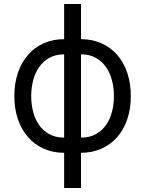

<svg xmlns="http://www.w3.org/2000/svg" viewBox="-20 -747 720 953"><path d="M298.3 11.4Q242.9 11.4 197.4 -8.9Q152 -29.1 119.5 -65.9Q87 -102.6 69.1 -154.7Q51.1 -206.7 51.1 -269.9Q51.1 -333.8 69.1 -386Q87 -438.2 119.5 -475.1Q152 -512.1 197.4 -532.3Q242.9 -552.6 298.3 -552.6V-727.3H382.1V-552.6Q437.5 -552.6 483.1 -532.3Q528.8 -512.1 561.3 -475.1Q593.8 -438.2 611.5 -386Q629.3 -333.8 629.3 -269.9Q629.3 -206.7 611.5 -154.7Q593.8 -102.6 561.3 -65.9Q528.8 -29.1 483.1 -8.9Q437.5 11.4 382.1 11.4V186.1H298.3ZM382.1 -63.9Q424.4 -63.9 455.1 -80.8Q485.8 -97.7 505.9 -125.9Q525.9 -154.1 535.7 -191.6Q545.5 -229 545.5 -269.9Q545.5 -311.1 535.7 -348.5Q525.9 -386 505.9 -414.6Q485.8 -443.2 455.1 -460.2Q424.4 -477.3 382.1 -477.3ZM298.3 -477.3Q256.4 -477.3 225.5 -460.2Q194.6 -443.2 174.5 -414.6Q154.5 -386 144.7 -348.5Q134.9 -311.1 134.9 -269.9Q134.9 -229 144.7 -191.6Q154.5 -154.1 174.5 -125.9Q194.6 -97.7 225.5 -80.8Q256.4 -63.9 298.3 -63.9Z"/></svg>

Font: Interop
Style: Regular
Weight: 400
Designer: Rasmus Andersson, Google, Jang Haemin
Foundry: jhaemin
Version: Version 1.008